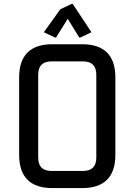

<svg xmlns="http://www.w3.org/2000/svg" viewBox="-20 -964 689 984"><path d="M244.1 -87.9H405.3Q473.6 -87.9 473.6 -156.2V-581.1Q473.6 -649.4 405.3 -649.4H244.1Q175.8 -649.4 175.8 -581.1V-156.2Q175.8 -87.9 244.1 -87.9ZM249 0Q78.1 0 78.1 -170.9V-566.4Q78.1 -737.3 249 -737.3H400.4Q571.3 -737.3 571.3 -566.4V-170.9Q571.3 0 400.4 0ZM347.7 -944.3H352.5L448.7 -798.8L391.1 -771.5H386.2L327.1 -867.7L267.1 -771.5H262.2L204.6 -798.8L289.1 -916.5Z"/></svg>

Font: Nova Square
Style: Book
Weight: 400
Designer: Wojciech Kalinowski "wmk69" (wmk69@o2.pl)
Foundry: Wojciech Kalinowski "wmk69" (wmk69@o2.pl)
Version: Version 3.1.0; 2021-05-23